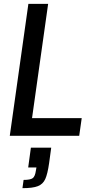

<svg xmlns="http://www.w3.org/2000/svg" viewBox="-20 -708 502 1001"><path d="M31 0ZM31 0 128 -688H231L147 -92H406L393 0ZM167 182 170 165H127L141 62H247L236 143Q228 199 216 225.5Q204 252 177.5 262.5Q151 273 97 273L103 230Q139 230 151 220.5Q163 211 167 182Z"/></svg>

Font: Assailand Medium
Style: Italic
Weight: 500
Italic angle: -8°
Designer: Hector Gatti with collaboration of the Omnibus-Type team
Foundry: Omnibus-Type
Version: Version 0.072;October 19, 2019;FontCreator 12.0.0.2547 64-bi